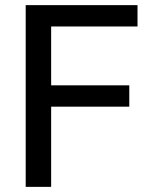

<svg xmlns="http://www.w3.org/2000/svg" viewBox="-20 -727 601 747"><path d="M80 -707H515V-624H179V-395H483V-312H179V0H80Z"/></svg>

Font: 42dot Sans Light Medium
Style: Regular
Weight: 500
Version: Version 1.000